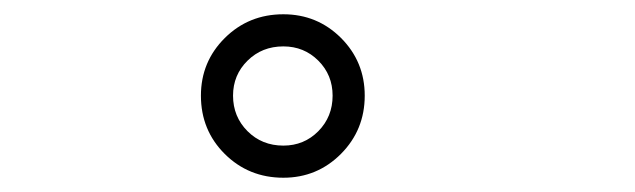

<svg xmlns="http://www.w3.org/2000/svg" viewBox="-20 -778 890 269"><path d="M377 -529Q328.5 -529 295 -562.2Q261.5 -595.5 261.5 -644Q261.5 -691.5 295 -724.8Q328.5 -758 377 -758Q424.5 -758 457.8 -724.8Q491 -691.5 491 -644Q491 -596 457.8 -562.5Q424.5 -529 377 -529ZM377 -574Q406 -574 426 -594.2Q446 -614.5 446 -644Q446 -673 426 -693Q406 -713 377 -713Q347 -713 326.8 -693Q306.5 -673 306.5 -644Q306.5 -614.5 326.8 -594.2Q347 -574 377 -574Z"/></svg>

Font: League Mono Wide UltraLight
Style: Regular
Weight: 200
Width: 8
Designer: Tyler Finck
Foundry: The League of Moveable Type / Tyler Finck
Version: Version 2.210